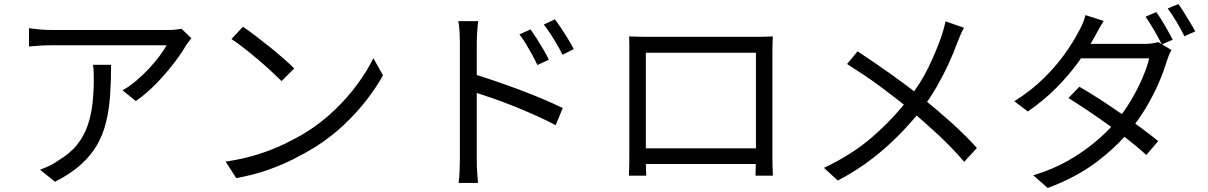

<svg xmlns="http://www.w3.org/2000/svg" viewBox="-20 -866 6000 954"><path d="M931 -676Q925 -669 917.5 -659Q910 -649 904 -640Q885 -606 847.5 -556.5Q810 -507 761 -455.5Q712 -404 655 -364L589 -417Q624 -437 657.5 -465.5Q691 -494 720.5 -525.5Q750 -557 772.5 -587.5Q795 -618 808 -641Q792 -641 756.5 -641Q721 -641 672.5 -641Q624 -641 569 -641Q514 -641 460 -641Q406 -641 359 -641Q312 -641 280 -641Q248 -641 238 -641Q210 -641 182 -639.5Q154 -638 124 -635V-726Q150 -722 180 -719.5Q210 -717 238 -717Q248 -717 281 -717Q314 -717 361.5 -717Q409 -717 465 -717Q521 -717 576.5 -717Q632 -717 681 -717Q730 -717 764.5 -717Q799 -717 812 -717Q822 -717 835.5 -717.5Q849 -718 862 -720Q875 -722 882 -723ZM532 -544Q532 -463 527 -392Q522 -321 507 -259Q492 -197 461.5 -144.5Q431 -92 380 -46.5Q329 -1 253 37L179 -23Q200 -30 224 -41.5Q248 -53 269 -68Q328 -103 363 -147Q398 -191 415.5 -242.5Q433 -294 439.5 -351.5Q446 -409 446 -471Q446 -490 445.5 -507Q445 -524 442 -544Z M1187 -733Q1214 -715 1249 -688.5Q1284 -662 1320.5 -632.5Q1357 -603 1389 -575Q1421 -547 1442 -526L1379 -463Q1360 -482 1330 -510Q1300 -538 1264 -568.5Q1228 -599 1193 -626.5Q1158 -654 1130 -672ZM1101 -63Q1189 -76 1261.5 -99Q1334 -122 1394 -151Q1454 -180 1501 -209Q1578 -257 1643 -319.5Q1708 -382 1757 -449Q1806 -516 1835 -577L1883 -492Q1849 -430 1799 -366Q1749 -302 1686 -243Q1623 -184 1547 -136Q1497 -105 1437.5 -75Q1378 -45 1307.5 -20.5Q1237 4 1154 19Z M2616 -720Q2629 -702 2646 -675.5Q2663 -649 2679.5 -621Q2696 -593 2707 -569L2650 -543Q2638 -569 2623.5 -595.5Q2609 -622 2593.5 -647.5Q2578 -673 2561 -695ZM2737 -770Q2750 -753 2767.5 -727Q2785 -701 2802 -673Q2819 -645 2831 -622L2775 -594Q2762 -620 2747 -646Q2732 -672 2715.5 -697Q2699 -722 2682 -744ZM2265 -75Q2265 -89 2265 -131Q2265 -173 2265 -231.5Q2265 -290 2265 -355Q2265 -420 2265 -481Q2265 -542 2265 -589Q2265 -636 2265 -657Q2265 -678 2263.5 -708Q2262 -738 2257 -761H2356Q2353 -738 2351 -708.5Q2349 -679 2349 -657Q2349 -618 2349 -563.5Q2349 -509 2349 -447.5Q2349 -386 2349 -325.5Q2349 -265 2349 -212.5Q2349 -160 2349 -123.5Q2349 -87 2349 -75Q2349 -60 2349.5 -38Q2350 -16 2352 5.5Q2354 27 2355 43H2259Q2262 19 2263.5 -14Q2265 -47 2265 -75ZM2331 -499Q2380 -484 2440 -463.5Q2500 -443 2561.5 -420Q2623 -397 2678.5 -373.5Q2734 -350 2776 -329L2741 -244Q2698 -267 2644.5 -291Q2591 -315 2534 -338Q2477 -361 2424.5 -379Q2372 -397 2331 -410Z M3106 -685Q3136 -684 3157 -683.5Q3178 -683 3195 -683Q3207 -683 3239 -683Q3271 -683 3316.5 -683Q3362 -683 3414 -683Q3466 -683 3517.5 -683Q3569 -683 3614 -683Q3659 -683 3690 -683Q3721 -683 3732 -683Q3748 -683 3772.5 -683.5Q3797 -684 3820 -685Q3819 -667 3818.5 -646.5Q3818 -626 3818 -607Q3818 -597 3818 -567.5Q3818 -538 3818 -496Q3818 -454 3818 -405.5Q3818 -357 3818 -309Q3818 -261 3818 -220Q3818 -179 3818 -150.5Q3818 -122 3818 -114Q3818 -103 3818 -84Q3818 -65 3818.5 -46Q3819 -27 3819.5 -12.5Q3820 2 3820 7H3734Q3734 1 3734.5 -17.5Q3735 -36 3735.5 -59.5Q3736 -83 3736 -104Q3736 -111 3736 -142Q3736 -173 3736 -218.5Q3736 -264 3736 -316.5Q3736 -369 3736 -419.5Q3736 -470 3736 -512Q3736 -554 3736 -579Q3736 -604 3736 -604H3189Q3189 -604 3189 -579.5Q3189 -555 3189 -513Q3189 -471 3189 -420.5Q3189 -370 3189 -318Q3189 -266 3189 -220.5Q3189 -175 3189 -144Q3189 -113 3189 -104Q3189 -91 3189 -74Q3189 -57 3189.5 -40.5Q3190 -24 3190.5 -11Q3191 2 3191 7H3105Q3105 2 3105.5 -12.5Q3106 -27 3106.5 -46Q3107 -65 3107 -83.5Q3107 -102 3107 -115Q3107 -123 3107 -152Q3107 -181 3107 -223Q3107 -265 3107 -313.5Q3107 -362 3107 -410.5Q3107 -459 3107 -500.5Q3107 -542 3107 -570.5Q3107 -599 3107 -607Q3107 -625 3107 -646Q3107 -667 3106 -685ZM3768 -129V-51H3150V-129Z M4770 -728Q4762 -715 4752.5 -693Q4743 -671 4737 -655Q4719 -605 4692.5 -547.5Q4666 -490 4632.5 -432Q4599 -374 4558 -321Q4510 -260 4449.5 -198Q4389 -136 4313.5 -77.5Q4238 -19 4143 31L4074 -32Q4214 -98 4314.5 -185.5Q4415 -273 4491 -371Q4554 -450 4593 -531Q4632 -612 4658 -686Q4663 -701 4669 -722.5Q4675 -744 4678 -760ZM4241 -611Q4278 -587 4321 -557.5Q4364 -528 4407 -497.5Q4450 -467 4488.5 -438Q4527 -409 4555 -386Q4631 -325 4703 -260.5Q4775 -196 4834 -131L4771 -62Q4708 -135 4641.5 -196.5Q4575 -258 4500 -322Q4473 -345 4437 -373Q4401 -401 4359.5 -432Q4318 -463 4274 -492.5Q4230 -522 4189 -548Z M5725 -806Q5738 -789 5753 -764.5Q5768 -740 5782 -715Q5796 -690 5807 -669L5753 -645Q5738 -675 5715 -715Q5692 -755 5672 -783ZM5835 -846Q5848 -828 5863.5 -803Q5879 -778 5894 -753.5Q5909 -729 5919 -710L5865 -686Q5849 -719 5826 -757.5Q5803 -796 5782 -824ZM5343 -435Q5392 -407 5444.5 -373Q5497 -339 5550 -302Q5603 -265 5650.5 -230Q5698 -195 5735 -165L5676 -96Q5642 -127 5595 -164.5Q5548 -202 5494.5 -240.5Q5441 -279 5388 -314.5Q5335 -350 5289 -379ZM5801 -617Q5794 -607 5788 -591.5Q5782 -576 5778 -564Q5763 -513 5737.5 -454Q5712 -395 5676.5 -335Q5641 -275 5597 -221Q5529 -137 5428.5 -61Q5328 15 5186 68L5114 5Q5208 -23 5284 -66Q5360 -109 5421 -160Q5482 -211 5527 -264Q5566 -311 5598.5 -365.5Q5631 -420 5655 -475Q5679 -530 5690 -576H5319L5352 -648H5669Q5689 -648 5706 -650.5Q5723 -653 5735 -657ZM5464 -762Q5451 -742 5439 -719.5Q5427 -697 5419 -683Q5389 -629 5342 -563Q5295 -497 5231 -432Q5167 -367 5087 -312L5020 -363Q5106 -417 5169.5 -480.5Q5233 -544 5275.5 -605Q5318 -666 5341 -712Q5349 -725 5359 -748Q5369 -771 5373 -791Z"/></svg>

Font: Noto Sans TC
Style: Regular
Weight: 400
Designer: Ryoko NISHIZUKA  (kana, bopomofo & ideographs); Paul D. Hunt (Latin, Greek & Cyrillic); Sandoll Communications , Soo-you
Foundry: Adobe
Version: Version 2.004-H2;hotconv 1.0.118;makeotfexe 2.5.65603